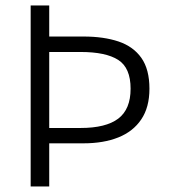

<svg xmlns="http://www.w3.org/2000/svg" viewBox="-20 -677 614 697"><path d="M91.3 0V-657.2H158.7V-544.4H283.2Q356.4 -544.4 410.2 -526.4Q463.9 -508.3 493.2 -466.8Q522.5 -425.3 522.5 -355Q522.5 -287.6 492.9 -243.7Q463.4 -199.7 409.7 -178.2Q356 -156.7 283.2 -156.7H158.7V0ZM158.7 -212.4H272.5Q364.3 -212.4 409.2 -246.3Q454.1 -280.3 454.1 -355Q454.1 -430.7 409.2 -459.5Q364.3 -488.3 272.5 -488.3H158.7Z"/></svg>

Font: Varta Light Light
Style: Regular
Weight: 300
Version: Version 1.004